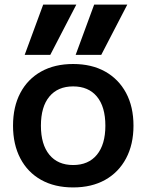

<svg xmlns="http://www.w3.org/2000/svg" viewBox="-20 -810 641 840"><path d="M423 -570H311L392 -790H537ZM200 -570H88L169 -790H314ZM300 10Q219 10 160 -23Q101 -56 69 -117Q37 -178 37 -260Q37 -343 69 -403.5Q101 -464 160 -497Q219 -530 300 -530Q381 -530 440 -497Q499 -464 531.5 -403.5Q564 -343 564 -260Q564 -178 531.5 -117Q499 -56 440 -23Q381 10 300 10ZM300 -88Q367 -88 404 -133Q441 -178 441 -260Q441 -343 404 -387.5Q367 -432 300 -432Q233 -432 196 -387.5Q159 -343 159 -260Q159 -178 196 -133Q233 -88 300 -88Z"/></svg>

Font: M PLUS 2 SemiBold
Style: Regular
Weight: 600
Designer: Coji Morishita
Foundry: UNDERFOREST DESIGN
Version: Version 1.001